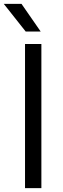

<svg xmlns="http://www.w3.org/2000/svg" viewBox="-38 -966 324 986"><path d="M90.5 0V-740H174.5V0ZM94 -804 -18.5 -946H72.5L171 -804Z"/></svg>

Font: Encode Sans SC SemiExpanded
Style: Regular
Weight: 400
Width: 6
Designer: Multiple Designers
Foundry: Impallari Type
Version: Version 3.002